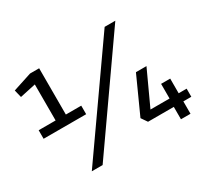

<svg xmlns="http://www.w3.org/2000/svg" viewBox="-142 -942 1261 1168"><g transform="rotate(-30 488.0 -358.0)"><path d="M161 -318V-628L50 -604L37 -657L169 -700H233V-318ZM42 -375H341V-315H42ZM197 3 704 -719H779L273 3ZM948 -87H892V0H825V-87H644L615 -129L731 -385H805L694 -144H828V-247H892V-144H948Z"/></g></svg>

Font: REM Light
Style: Regular
Weight: 300
Designer: Octavio Pardo
Foundry: Ashler Design
Version: Version 1.005;gftools[0.9.28]